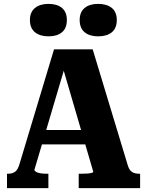

<svg xmlns="http://www.w3.org/2000/svg" viewBox="-20 -968 757 988"><path d="M175 -299H438L443 -225H169ZM292 -659 317 -634 157 -94Q157 -89 165 -84Q173 -79 187 -76.5Q201 -74 219 -74H229V0H16V-74H22Q43 -74 57.5 -84Q72 -94 81 -126L258 -714H457L637 -119Q645 -92 659.5 -83Q674 -74 696 -74H701V0H385V-74H398Q416 -74 430 -75Q444 -76 452 -78.5Q460 -81 460 -84ZM324 -865Q324 -823 299 -802Q274 -781 229 -781Q186 -781 160 -802Q134 -823 134 -865Q134 -906 160 -927Q186 -948 229 -948Q274 -948 299 -927Q324 -906 324 -865ZM581 -865Q581 -823 555.5 -802Q530 -781 485 -781Q441 -781 415.5 -802Q390 -823 390 -865Q390 -906 415.5 -927Q441 -948 485 -948Q530 -948 555.5 -927Q581 -906 581 -865Z"/></svg>

Font: Roboto Serif SemiCondensed
Style: Bold
Weight: 700
Width: 4
Designer: Greg Gazdowicz
Foundry: Commercial Type
Version: Version 1.007